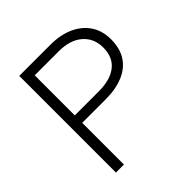

<svg xmlns="http://www.w3.org/2000/svg" viewBox="-186 -841 983 983"><g transform="rotate(-45 305.0 -350.0)"><path d="M100 0V-700H326Q397 -700 450.8 -676Q504.5 -652 534.8 -607.2Q565 -562.5 565 -500Q565 -435.5 537 -391.5Q509 -347.5 455.5 -324.8Q402 -302 325 -302H158V0ZM158 -356H332Q415.5 -356 461.2 -392.2Q507 -428.5 507 -498Q507 -565.5 460.5 -605.8Q414 -646 333 -646H158Z"/></g></svg>

Font: Geologica Roman Thin
Style: Regular
Weight: 250
Designer: Sindre Bremnes, Frode Helland
Foundry: Monokrom Skriftforlag AS
Version: Version 1.010;gftools[0.9.28]